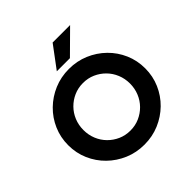

<svg xmlns="http://www.w3.org/2000/svg" viewBox="-215 -988 1166 1166"><g transform="rotate(-45 368.0 -404.5)"><path d="M368.1 12.5Q299.3 12.5 239.6 -12.8Q179.9 -38.2 134.4 -82.6Q88.9 -127.1 63.2 -186.1Q37.5 -245.1 37.5 -312.5Q37.5 -379.9 63.2 -438.9Q88.9 -497.9 134.4 -542.4Q179.9 -586.8 239.6 -612.2Q299.3 -637.5 368.1 -637.5Q436.8 -637.5 496.5 -612.2Q556.2 -586.8 601.7 -542.4Q647.2 -497.9 672.9 -438.9Q698.6 -379.9 698.6 -312.5Q698.6 -245.1 672.9 -186.1Q647.2 -127.1 601.7 -82.6Q556.2 -38.2 496.5 -12.8Q436.8 12.5 368.1 12.5ZM368.1 -108.3Q410.4 -108.3 446.5 -124.3Q482.6 -140.3 510.1 -168.1Q537.5 -195.8 552.8 -233Q568.1 -270.1 568.1 -312.5Q568.1 -354.9 552.8 -392Q537.5 -429.2 510.1 -456.9Q482.6 -484.7 446.5 -500.7Q410.4 -516.7 368.1 -516.7Q325.7 -516.7 289.6 -500.7Q253.5 -484.7 226 -456.9Q198.6 -429.2 183.3 -392Q168.1 -354.9 168.1 -312.5Q168.1 -270.1 183.3 -233Q198.6 -195.8 226 -168.1Q253.5 -140.3 289.6 -124.3Q325.7 -108.3 368.1 -108.3ZM306.2 -679.2 411.8 -820.8H561.8L418.8 -679.2Z"/></g></svg>

Font: Afacad Flux
Style: Bold
Weight: 700
Designer: Kristian Moeller
Foundry: Dicotype
Version: Version 1.100